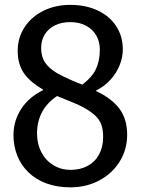

<svg xmlns="http://www.w3.org/2000/svg" viewBox="-20 -764 586 800"><path d="M98.6 -45.9Q68.4 -74.7 52.2 -115Q36.1 -155.3 36.1 -200.7Q36.1 -260.3 68.1 -309.8Q100.1 -359.4 159.2 -388.2V-391.1Q104 -422.9 78.9 -460.2Q53.7 -497.6 53.7 -552.2Q53.7 -606.4 82 -650.1Q110.4 -693.8 160.4 -718.8Q210.4 -743.7 272.9 -743.7Q337.9 -743.7 387.7 -720Q437.5 -696.3 464.6 -654.3Q491.7 -612.3 491.7 -558.6Q491.7 -525.9 478.8 -492.9Q465.8 -460 440.7 -432.1Q415.5 -404.3 380.9 -387.2V-384.3Q446.3 -353.5 478 -310.5Q509.8 -267.6 509.8 -202.6Q509.8 -141.1 478.8 -91.1Q447.8 -41 393.6 -12.2Q339.4 16.6 272.9 16.6Q218.8 16.6 174.3 0.5Q129.9 -15.6 98.6 -45.9ZM272.5 -671.9Q237.3 -671.9 209.7 -658.7Q182.1 -645.5 166.7 -620.8Q151.4 -596.2 151.4 -563.5Q151.4 -527.8 168.2 -502.9Q185.1 -478 220.7 -457.5Q238.3 -447.8 269.3 -433.6Q300.3 -419.4 323.2 -411.6Q364.3 -442.9 380.1 -477.1Q396 -511.2 396 -557.6Q396 -590.3 381.1 -616.2Q366.2 -642.1 338.4 -657Q310.5 -671.9 272.5 -671.9ZM324.2 -318.4Q310.5 -326.2 280.3 -338.4Q241.2 -354 217.8 -363.8Q176.8 -336.9 155.5 -297.4Q134.3 -257.8 134.3 -208Q134.3 -164.6 152.3 -129.9Q170.4 -95.2 202.4 -75.7Q234.4 -56.2 273.9 -56.2Q314.5 -56.2 345.2 -72.8Q376 -89.4 392.8 -120.4Q409.7 -151.4 409.7 -193.4Q409.7 -224.1 402.1 -244.9Q394.5 -265.6 376.5 -282.7Q358.4 -299.8 324.2 -318.4Z"/></svg>

Font: SG Kara Bold
Style: Regular
Weight: 400
Designer: Damoon Khanjanzadeh
Version: Version 1.000